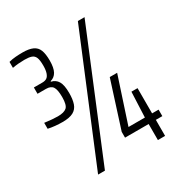

<svg xmlns="http://www.w3.org/2000/svg" viewBox="-164 -807 869 923"><g transform="rotate(-30 271.0 -345.0)"><path d="M93 -304Q73 -304 52.5 -306Q32 -308 14 -312V-345Q36 -342 55 -340.5Q74 -339 87 -339Q121 -339 136 -352Q151 -365 151 -409Q151 -450 140.5 -466Q130 -482 103 -482H56V-517H103Q118 -517 127.5 -523Q137 -529 142.5 -544.5Q148 -560 148 -586Q148 -616 142 -630.5Q136 -645 122 -650Q108 -655 83 -655Q67 -655 49 -653.5Q31 -652 16 -649V-682Q34 -687 54 -688.5Q74 -690 93 -690Q128 -690 149 -680.5Q170 -671 178.5 -649.5Q187 -628 187 -591Q187 -551 175.5 -530Q164 -509 141 -503V-500Q165 -495 177.5 -474.5Q190 -454 190 -409Q190 -374 182 -350.5Q174 -327 153 -315.5Q132 -304 93 -304ZM114 0 399 -688H436L152 0ZM446 0V-89H315V-121L397 -378H438L355 -125H446L452 -265H486V-125H522V-89H486V0Z"/></g></svg>

Font: Saira ExtraCondensed Light
Style: Regular
Weight: 300
Width: 2
Designer: Hector Gatti with collaboration of the Omnibus-Type team
Foundry: Omnibus-Type
Version: Version 1.101